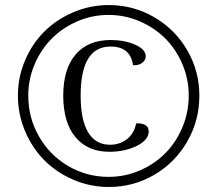

<svg xmlns="http://www.w3.org/2000/svg" viewBox="-20 -727 858 759"><path d="M410.2 12.2Q336.9 12.2 270.3 -16.4Q203.6 -44.9 155.5 -93.3Q107.4 -141.6 79.1 -208.5Q50.8 -275.4 50.8 -349.1Q50.8 -422.4 79.1 -488.5Q107.4 -554.7 155.5 -602.5Q203.6 -650.4 270.3 -678.7Q336.9 -707 410.2 -707Q507.3 -707 589.8 -658.9Q672.4 -610.8 720.2 -528.3Q768.1 -445.8 768.1 -349.1Q768.1 -250.5 720.2 -167.5Q672.4 -84.5 590.1 -36.1Q507.8 12.2 410.2 12.2ZM409.2 -27.8Q474.1 -27.8 532.7 -53.2Q591.3 -78.6 633.8 -121.6Q676.3 -164.6 701.2 -224.1Q726.1 -283.7 726.1 -349.1Q726.1 -414.1 701.2 -472.9Q676.3 -531.7 633.8 -574.5Q591.3 -617.2 532.7 -642.6Q474.1 -668 409.2 -668Q344.2 -668 285.6 -642.6Q227.1 -617.2 184.6 -574.5Q142.1 -531.7 116.9 -472.9Q91.8 -414.1 91.8 -349.1Q91.8 -261.2 134.3 -187.3Q176.8 -113.3 249.8 -70.6Q322.8 -27.8 409.2 -27.8ZM412.1 -127Q326.7 -127 278.3 -184.8Q230 -242.7 230 -349.1Q230 -455.1 279.3 -512Q328.6 -568.8 417 -568.8Q472.7 -568.8 514.4 -550.3Q556.2 -531.7 556.2 -503.9Q556.2 -489.3 542 -478.5Q527.8 -467.8 505.9 -469.2Q495.6 -543 417 -543Q298.8 -543 298.8 -349.1Q298.8 -252.9 328.4 -203.9Q357.9 -154.8 415 -154.8Q453.1 -154.8 481.4 -176.5Q509.8 -198.2 518.1 -238.8Q538.1 -241.2 553 -233.4Q567.9 -225.6 567.9 -208Q567.9 -173.8 521 -150.4Q474.1 -127 412.1 -127Z"/></svg>

Font: Arima Madurai Medium
Style: Regular
Weight: 500
Designer: Joana Correia and Natanael Gama
Foundry: NDISCOVER
Version: Version 1.019;PS 001.019;hotconv 1.0.88;makeotf.lib2.5.64775